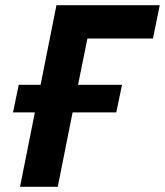

<svg xmlns="http://www.w3.org/2000/svg" viewBox="-20 -718 634 738"><path d="M57 0 114 -286H30L52 -392H136L197 -698H594L568 -570H316L280 -392H449L427 -286H259L202 0Z"/></svg>

Font: IBM Plex Sans
Style: Bold Italic
Weight: 700
Italic angle: -11.31°
Designer: Mike Abbink, Paul van der Laan, Pieter van Rosmalen
Foundry: Bold Monday
Version: Version 3.201